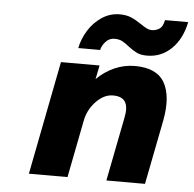

<svg xmlns="http://www.w3.org/2000/svg" viewBox="-49 -694 750 743"><g transform="rotate(5 326.5 -322.5)"><path d="M176 -441H326L315 -387Q345 -417 383 -434Q421 -451 463 -451Q548 -451 578 -398Q608 -345 590 -250L541 0H391L440 -250Q448 -290 435.5 -310Q423 -330 388 -330Q353 -330 322 -297.5Q291 -265 283 -220L240 0H90ZM432 -524Q416 -537 404 -543Q392 -549 375 -549Q354 -549 340 -533Q326 -517 323 -501H238Q245 -537 265.5 -570Q286 -603 317.5 -624Q349 -645 387 -645Q413 -645 431.5 -637Q450 -629 472 -614Q487 -604 496 -599.5Q505 -595 514 -595Q516 -595 518 -595Q534 -596 546 -604.5Q558 -613 563 -638H653Q640 -573 600.5 -534Q561 -495 505 -495Q481 -495 465.5 -502.5Q450 -510 432 -524Z"/></g></svg>

Font: Teachers[wght] Italic
Style: Regular
Weight: 400
Designer: Alfredo Marco Pradil & Chank Diesel
Version: Version 1.000;Glyphs 3.1.2 (3151)